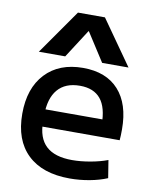

<svg xmlns="http://www.w3.org/2000/svg" viewBox="-88 -856 743 932"><g transform="rotate(10 283.0 -390.0)"><path d="M320 10Q185 10 112 -60Q39 -130 39 -260Q39 -386 106.5 -458Q174 -530 292 -530Q406 -530 467.5 -462Q529 -394 529 -269Q529 -256 528.5 -240Q528 -224 527 -215H99V-300H445L428 -274Q428 -359 394 -400.5Q360 -442 292 -442Q220 -442 182.5 -398Q145 -354 145 -270V-240Q145 -159 187.5 -119.5Q230 -80 316 -80Q358 -80 405.5 -88.5Q453 -97 490 -111L504 -24Q466 -8 417.5 1Q369 10 320 10ZM66 -570 220 -790H353L508 -570H378L288 -710H286L196 -570Z"/></g></svg>

Font: M PLUS 1 Thin Medium
Style: Regular
Weight: 500
Version: Version 1.001